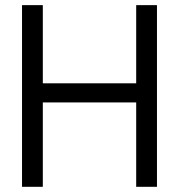

<svg xmlns="http://www.w3.org/2000/svg" viewBox="-20 -720 690 740"><path d="M64.9 -700.2H145V-398.9H504.9V-700.2H585V0H504.9V-325.2H145V0H64.9Z"/></svg>

Font: TASA Explorer
Style: Regular
Weight: 400
Designer: Weizhong Zhang
Foundry: Local Remote
Version: Version 1.000;Glyphs 3.1.2 (3151)